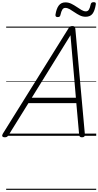

<svg xmlns="http://www.w3.org/2000/svg" viewBox="-57 -1256 910 1776"><path d="M-14 14Q-30 14 -35 5Q-40 -4 -31 -19L576 -993Q583 -1006 591 -1010.5Q599 -1015 613 -1015Q626 -1015 632 -1009.5Q638 -1004 640 -988L728 -14Q729 0 723 7Q717 14 702 14Q688 14 682.5 8.5Q677 3 675 -10L649 -302H206L24 -9Q15 5 7.5 9.5Q0 14 -14 14ZM237 -352H645L595 -930ZM476 -1098Q454 -1098 456 -1120Q465 -1177 487 -1205.5Q509 -1234 548 -1234Q577 -1234 602.5 -1221.5Q628 -1209 652 -1192.5Q676 -1176 697 -1163.5Q718 -1151 737 -1151Q755 -1151 765 -1166.5Q775 -1182 782 -1216Q786 -1236 809 -1236Q822 -1236 826.5 -1231Q831 -1226 829 -1215Q820 -1157 799 -1129Q778 -1101 735 -1101Q707 -1101 681.5 -1113.5Q656 -1126 633 -1142Q610 -1158 588.5 -1170.5Q567 -1183 547 -1183Q530 -1183 520 -1168Q510 -1153 502 -1118Q500 -1107 494 -1102.5Q488 -1098 476 -1098ZM0 490H833V500H0ZM0 -20H833V0H0ZM0 -505H833V-500H0ZM0 -1010H833V-1000H0Z"/></svg>

Font: Playwrite AU QLD Guides
Style: Regular
Weight: 400
Designer: Veronika Burian, José Scaglione
Foundry: TypeTogether
Version: Version 1.003